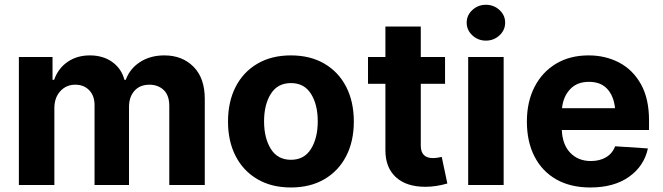

<svg xmlns="http://www.w3.org/2000/svg" viewBox="-20 -789 2827 819"><path d="M60.5 0V-545.9H204.1V-448.7H210.9Q228 -497.1 268.1 -524.9Q308.1 -552.7 363.3 -552.7Q419.4 -552.7 458.7 -524.7Q498 -496.6 510.7 -448.7H516.6Q533.7 -496.1 577.4 -524.4Q621.1 -552.7 681.2 -552.7Q757.3 -552.7 805.4 -504.4Q853.5 -456.1 853.5 -367.2V0H702.1V-336.9Q702.1 -382.8 678 -405.3Q653.8 -427.7 617.7 -427.7Q576.7 -427.7 553.5 -401.6Q530.3 -375.5 530.3 -333V0H383.3V-340.8Q383.3 -380.4 360.6 -404.1Q337.9 -427.7 300.8 -427.7Q262.7 -427.7 237.3 -400.1Q211.9 -372.6 211.9 -327.1V0Z M1220.7 10.7Q1138.2 10.7 1077.9 -24.7Q1017.6 -60.1 985.1 -123.3Q952.6 -186.5 952.6 -270.5Q952.6 -355 985.1 -418.5Q1017.6 -481.9 1077.9 -517.3Q1138.2 -552.7 1220.7 -552.7Q1303.7 -552.7 1364 -517.3Q1424.3 -481.9 1456.8 -418.5Q1489.3 -355 1489.3 -270.5Q1489.3 -186.5 1456.8 -123.3Q1424.3 -60.1 1364 -24.7Q1303.7 10.7 1220.7 10.7ZM1106.4 -271.5Q1106.4 -200.2 1135.3 -153.8Q1164.1 -107.4 1221.2 -107.4Q1277.8 -107.4 1306.6 -153.8Q1335.4 -200.2 1335.4 -271.5Q1335.4 -342.8 1306.6 -388.7Q1277.8 -434.6 1221.2 -434.6Q1164.1 -434.6 1135.3 -388.7Q1106.4 -342.8 1106.4 -271.5Z M1878.4 -545.9V-431.6H1774.9V-168Q1774.9 -114.7 1826.7 -114.7Q1835.4 -114.7 1845.9 -116.2Q1856.4 -117.7 1864.3 -119.6L1888.2 -6.3Q1839.8 7.8 1794.4 7.8Q1713.4 7.8 1668.7 -33.2Q1624 -74.2 1624 -147.9V-431.6H1549.8V-545.9H1624V-675.8H1774.9V-545.9Z M1977.1 0V-545.9H2128.4V0ZM2052.7 -615.7Q2019 -615.7 1994.9 -638.2Q1970.7 -660.6 1970.7 -692.4Q1970.7 -724.1 1994.9 -746.3Q2019 -768.6 2052.7 -768.6Q2086.4 -768.6 2110.6 -746.3Q2134.8 -724.1 2134.8 -692.4Q2134.8 -660.6 2110.6 -638.2Q2086.4 -615.7 2052.7 -615.7Z M2498 10.7Q2414.1 10.7 2353.5 -23.4Q2293 -57.6 2260.3 -120.8Q2227.5 -184.1 2227.5 -270.5Q2227.5 -354.5 2260 -418Q2292.5 -481.4 2351.6 -517.1Q2410.6 -552.7 2490.7 -552.7Q2563 -552.7 2621.3 -522Q2679.7 -491.2 2714.1 -429.7Q2748.5 -368.2 2748.5 -275.4V-234.4H2376.5Q2378.9 -172.4 2412.6 -137.2Q2446.3 -102.1 2500.5 -102.1Q2538.1 -102.1 2565.2 -118.2Q2592.3 -134.3 2604 -165L2743.7 -155.8Q2727.5 -80.6 2663.3 -34.9Q2599.1 10.7 2498 10.7ZM2377.4 -327.6H2603.5Q2598.1 -379.4 2570.3 -409.7Q2542.5 -439.9 2492.2 -439.9Q2441.4 -439.9 2411.9 -408.4Q2382.3 -377 2377.4 -327.6Z"/></svg>

Font: Konkhmer Sleokchher
Style: Regular
Weight: 400
Designer: Suon May Sophanith
Version: Version 1.000; ttfautohint (v1.8.4.7-5d5b);gftools[0.9.23]